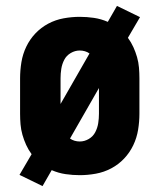

<svg xmlns="http://www.w3.org/2000/svg" viewBox="-20 -585 540 650"><path d="M124 45 46 7 87 -63Q76 -78 68.5 -94.5Q61 -111 56 -128.5Q51 -146 49.5 -164Q48 -182 48 -200V-320Q48 -347 52.5 -374.5Q57 -402 69 -427Q81 -452 100 -472Q119 -492 143.5 -505Q168 -518 195.5 -523Q223 -528 250 -528Q274 -528 298 -524.5Q322 -521 345 -511L376 -565L454 -527L413 -457Q424 -442 431.5 -425.5Q439 -409 444 -391.5Q449 -374 450.5 -356Q452 -338 452 -320V-200Q452 -173 447.5 -145.5Q443 -118 431 -93Q419 -68 400 -48Q381 -28 356.5 -15Q332 -2 304.5 3Q277 8 250 8Q226 8 202 4.5Q178 1 155 -9ZM185 -233 283 -404Q276 -409 267.5 -411.5Q259 -414 250 -414Q234 -414 219.5 -405.5Q205 -397 197.5 -382.5Q190 -368 187.5 -352Q185 -336 185 -320ZM250 -106Q266 -106 280.5 -114.5Q295 -123 302.5 -137.5Q310 -152 312.5 -168Q315 -184 315 -200V-287L217 -116Q224 -111 232.5 -108.5Q241 -106 250 -106Z"/></svg>

Font: Iosevka SS18 Heavy
Style: Regular
Weight: 900
Monospace: yes
Designer: Belleve Invis
Foundry: Belleve Invis
Version: Version 25.1.1; ttfautohint (v1.8.4)